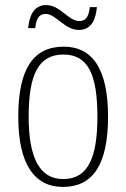

<svg xmlns="http://www.w3.org/2000/svg" viewBox="-20 -727 497 757"><path d="M291 -609C344 -609 358 -656 362 -699H334C331 -670 323 -644 293 -644C249 -644 218 -707 162 -707C109 -707 95 -657 91 -616H119C122 -645 129 -672 160 -672C201 -672 234 -609 291 -609ZM228 10C345 10 406 -76 406 -267C406 -453 346 -543 231 -543C110 -543 52 -453 52 -267C52 -78 117 10 228 10ZM229 -21C135 -21 93 -107 93 -267C93 -430 130 -512 230 -512C328 -512 364 -432 364 -267C364 -109 329 -21 229 -21Z"/></svg>

Font: Noto Serif Armenian Condensed ExtraLight
Style: Regular
Weight: 200
Width: 3
Designer: Monotype Design Team
Foundry: Monotype Imaging Inc.
Version: Version 2.008